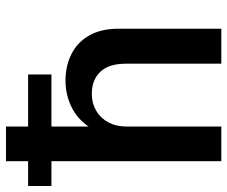

<svg xmlns="http://www.w3.org/2000/svg" viewBox="-81 -681 760 642"><g transform="rotate(-90 299.0 -360.0)"><path d="M81 0V-720H197V-444Q223 -482 263.5 -501.5Q304 -521 350 -521Q400 -521 439.5 -501Q479 -481 501.5 -441.5Q524 -402 524 -343V0H407V-319Q407 -376 380 -404.5Q353 -433 306 -433Q275 -433 250 -418.5Q225 -404 211 -378Q197 -352 197 -319V0ZM-2 -568V-646H371V-568Z"/></g></svg>

Font: Chivo Mono Medium Medium
Style: Regular
Weight: 500
Monospace: yes
Version: Version 1.008